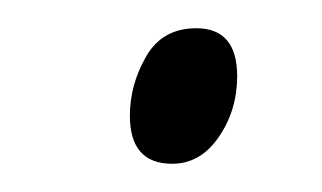

<svg xmlns="http://www.w3.org/2000/svg" viewBox="-20 -419 228 136"><path d="M148 -365Q148 -399 119 -399Q95 -399 83.5 -379Q72 -359 72 -337Q72 -303 102 -303Q122 -303 135 -322Q148 -341 148 -365Z"/></svg>

Font: Noto Sans Display Condensed Light
Style: Italic
Weight: 300
Width: 3
Designer: Monotype Design team
Foundry: Monotype Imaging Inc.
Version: 1.000